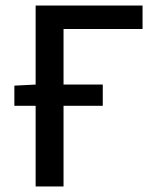

<svg xmlns="http://www.w3.org/2000/svg" viewBox="-20 -675 568 695"><path d="M32 -292V-365L111 -369H352V-292ZM109 0V-655H496V-570H210V0Z"/></svg>

Font: Source Sans 3 Medium
Style: Regular
Weight: 500
Designer: Paul D. Hunt
Foundry: Adobe
Version: Version 3.052;hotconv 1.1.0;makeotfexe 2.6.0